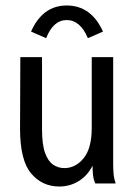

<svg xmlns="http://www.w3.org/2000/svg" viewBox="-20 -668 490 699"><path d="M196 11Q133 11 93 -37Q53 -85 53 -199L54 -460H133V-198Q133 -142 144 -111.5Q155 -81 173.5 -68.5Q192 -56 214 -56Q255 -56 284.5 -92Q314 -128 314 -203V-460H392V-72Q392 -53 393.5 -35.5Q395 -18 401 0H327Q320 -16 318.5 -32Q317 -48 317 -65Q299 -29 267 -9Q235 11 196 11ZM148 -529 93 -553Q135 -648 223 -648Q312 -648 355 -553L300 -529Q272 -595 223 -595Q174 -595 148 -529Z"/></svg>

Font: Inconsolata SemiCondensed Medium
Style: Regular
Weight: 500
Width: 4
Monospace: yes
Designer: Raph Levien, Cyreal, Brenton Simpson
Foundry: Raph Levien, Cyreal, Google
Version: Version 3.001; ttfautohint (v1.8.2.53-6de2)